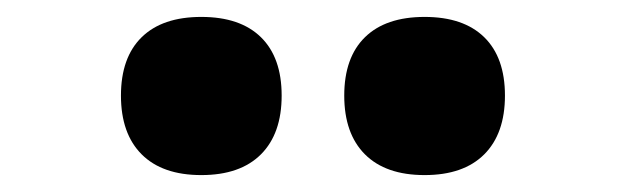

<svg xmlns="http://www.w3.org/2000/svg" viewBox="-20 -902 740 227"><path d="M218 -695Q172 -695 147.5 -719.5Q123 -744 123 -789Q123 -834 147.5 -858Q172 -882 218 -882Q264 -882 288.5 -858Q313 -834 313 -789Q313 -744 288.5 -719.5Q264 -695 218 -695ZM482 -695Q436 -695 411.5 -719.5Q387 -744 387 -789Q387 -834 411.5 -858Q436 -882 482 -882Q528 -882 552.5 -858Q577 -834 577 -789Q577 -744 552.5 -719.5Q528 -695 482 -695Z"/></svg>

Font: Martian Mono ExtraBold
Style: Regular
Weight: 800
Monospace: yes
Designer: Roman Shamin
Foundry: Evil Martians
Version: Version 1.000; ttfautohint (v1.8.4.7-5d5b)